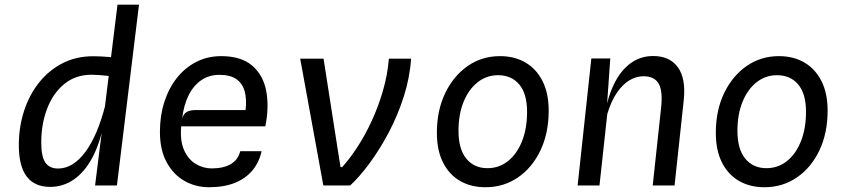

<svg xmlns="http://www.w3.org/2000/svg" viewBox="-20 -798 3640 826"><path d="M195.5 6Q129 6 95 -38.5Q61 -83 61 -173.5Q61 -251.5 83.5 -320.8Q106 -390 148 -442.8Q190 -495.5 248.8 -525.8Q307.5 -556 380 -556Q413 -556 447.2 -553Q481.5 -550 508.2 -545.8Q535 -541.5 545 -537L512.5 -460Q508 -462.5 491 -465.5Q474 -468.5 451.5 -471Q429 -473.5 408 -475Q387 -476.5 374.5 -476.5Q305.5 -476.5 257 -437Q208.5 -397.5 183 -331.2Q157.5 -265 157.5 -184.5Q157.5 -124 175.2 -98.5Q193 -73 230 -73Q294 -73 347 -144Q400 -215 433.5 -347.5L441.5 -311L426.5 -266Q409.5 -180 376.8 -119Q344 -58 298 -26Q252 6 195.5 6ZM389 0 420 -247 485.5 -778H578L483 0Z M879 7.5Q821.5 7.5 773.5 -19.8Q725.5 -47 696.8 -100.2Q668 -153.5 668 -230.5Q668 -300 687 -359.2Q706 -418.5 741 -462.8Q776 -507 824.5 -531.8Q873 -556.5 931.5 -556.5Q1016.5 -556.5 1064 -516.5Q1111.5 -476.5 1125 -408.2Q1138.5 -340 1121.5 -254.5H759.5Q754 -191.5 772.2 -151.5Q790.5 -111.5 822.5 -92.5Q854.5 -73.5 890.5 -73.5Q941 -73.5 972.5 -91.8Q1004 -110 1013.5 -147.5H1105.5Q1095 -100 1066 -65Q1037 -30 990.2 -11.2Q943.5 7.5 879 7.5ZM763.5 -287.5Q770 -309.5 784.5 -317Q799 -324.5 821 -324.5H1036.5Q1042 -371.5 1032.5 -405.5Q1023 -439.5 996.5 -457.8Q970 -476 924 -476Q878.5 -476 844.8 -452.2Q811 -428.5 790.5 -386Q770 -343.5 763.5 -287.5Z M1371 0 1271.5 -545.5H1372L1430 -173.5L1445 -79H1452Q1483.5 -113.5 1516.5 -163.8Q1549.5 -214 1578.2 -275.8Q1607 -337.5 1627 -406Q1647 -474.5 1653 -545.5H1748.5Q1743 -463 1716.8 -381.5Q1690.5 -300 1651.8 -227Q1613 -154 1569.8 -95.5Q1526.5 -37 1486.5 0Z M2068.5 7.5Q2006.5 7.5 1959.5 -19.5Q1912.5 -46.5 1886 -98.8Q1859.5 -151 1859.5 -227Q1859.5 -322.5 1895 -396.8Q1930.5 -471 1991.8 -513.8Q2053 -556.5 2131 -556.5Q2194 -556.5 2241 -528.8Q2288 -501 2314.2 -448.8Q2340.5 -396.5 2340.5 -322Q2340.5 -225.5 2305.2 -151.2Q2270 -77 2208.5 -34.8Q2147 7.5 2068.5 7.5ZM2077 -74.5Q2127 -74.5 2165.2 -104.8Q2203.5 -135 2225.5 -189.8Q2247.5 -244.5 2247.5 -317Q2247.5 -394.5 2214 -434.5Q2180.5 -474.5 2122.5 -474.5Q2073.5 -474.5 2035 -444.2Q1996.5 -414 1974.5 -360.2Q1952.5 -306.5 1952.5 -235Q1952.5 -156.5 1986.2 -115.5Q2020 -74.5 2077 -74.5Z M2465 0 2524 -546.5H2605.5L2586.5 -277L2581 -303Q2594.5 -382 2622.8 -438.8Q2651 -495.5 2693.2 -526.2Q2735.5 -557 2790 -557Q2861.5 -557 2896.5 -508.2Q2931.5 -459.5 2921.5 -367L2882 0H2788L2824 -333Q2832 -406 2813.8 -438Q2795.5 -470 2748 -470Q2716.5 -470 2687 -452Q2657.5 -434 2633.2 -398Q2609 -362 2592.5 -307.5L2559 0Z M3268.5 7.5Q3206.5 7.5 3159.5 -19.5Q3112.5 -46.5 3086 -98.8Q3059.5 -151 3059.5 -227Q3059.5 -322.5 3095 -396.8Q3130.5 -471 3191.8 -513.8Q3253 -556.5 3331 -556.5Q3394 -556.5 3441 -528.8Q3488 -501 3514.2 -448.8Q3540.5 -396.5 3540.5 -322Q3540.5 -225.5 3505.2 -151.2Q3470 -77 3408.5 -34.8Q3347 7.5 3268.5 7.5ZM3277 -74.5Q3327 -74.5 3365.2 -104.8Q3403.5 -135 3425.5 -189.8Q3447.5 -244.5 3447.5 -317Q3447.5 -394.5 3414 -434.5Q3380.5 -474.5 3322.5 -474.5Q3273.5 -474.5 3235 -444.2Q3196.5 -414 3174.5 -360.2Q3152.5 -306.5 3152.5 -235Q3152.5 -156.5 3186.2 -115.5Q3220 -74.5 3277 -74.5Z"/></svg>

Font: Spline Sans Mono
Style: Italic
Weight: 400
Italic angle: -4°
Monospace: yes
Designer: Eben Sorkin, Mirko Velimirovic
Foundry: Sorkin Type
Version: Version 1.004